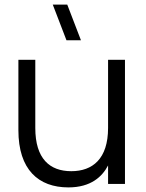

<svg xmlns="http://www.w3.org/2000/svg" viewBox="-20 -800 634 835"><path d="M332 -625 272.5 -780H209.5L269 -625ZM133.5 -540H60V-233.5C60 -62.5 147 15 277.5 15C376 15 425 -32.5 450 -80.5V0H523.5V-540H450V-243.5C450 -109 382.5 -55.5 290 -55.5C196.5 -55.5 133.5 -109.5 133.5 -243.5Z"/></svg>

Font: Vela Sans
Style: Regular
Weight: 400
Designer: Principal design: Mikhail Sharanda - project Manrope.
Design modification: Ravid Balaliev
Foundry: Mikhail Sharanda
Version: Version 1.001